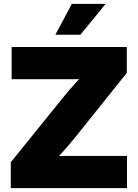

<svg xmlns="http://www.w3.org/2000/svg" viewBox="-20 -970 711 990"><path d="M35.6 0V-133.3L306.6 -468.8Q339.4 -509.3 376.5 -549.6Q413.6 -589.8 452.1 -630.4L470.2 -564.9Q418.9 -562 367.7 -561.8Q316.4 -561.5 264.6 -561.5H40V-727.5H633.8V-594.2L367.2 -261.2Q334.5 -220.2 296.9 -179.2Q259.3 -138.2 220.7 -96.7L202.6 -162.6Q255.9 -165.5 309.3 -165.8Q362.8 -166 416 -166H634.8V0ZM265.6 -791 350.6 -950.2H524.9L394.5 -791Z"/></svg>

Font: Inter 24pt Black
Style: Regular
Weight: 900
Designer: Rasmus Andersson
Foundry: rsms
Version: Version 4.001;git-66647c0bb